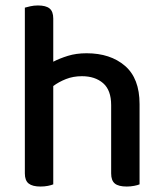

<svg xmlns="http://www.w3.org/2000/svg" viewBox="-20 -677 600 703"><path d="M387 -292Q387 -347 357.5 -372.5Q328 -398 280 -398Q248 -398 221.5 -387.5Q195 -377 175 -362V-2Q168 1 155.5 3.5Q143 6 128 6Q99 6 85 -5Q71 -16 71 -42V-649Q78 -651 91 -654Q104 -657 119 -657Q148 -657 161.5 -646Q175 -635 175 -609V-451Q198 -463 228.5 -472.5Q259 -482 297 -482Q384 -482 437.5 -436Q491 -390 491 -296V-2Q484 1 471 3.5Q458 6 444 6Q414 6 400.5 -5Q387 -16 387 -42V-292Z"/></svg>

Font: Baloo Thambi 2 Medium
Style: Regular
Weight: 500
Designer: Aadarsh Rajan and Ek Type
Foundry: Ek Type
Version: Version 1.640;hotconv 1.0.111;makeotfexe 2.5.65597; ttfautoh